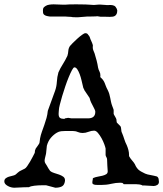

<svg xmlns="http://www.w3.org/2000/svg" viewBox="-35 -854 752 884"><path d="M-15.1 -18.6Q-15.1 -27.8 -9 -32.7Q-2.9 -37.6 5.4 -40.3Q13.7 -43 22.2 -44.7Q30.8 -46.4 36.1 -49.8Q37.6 -50.8 40 -53Q42.5 -55.2 45.4 -57.9Q48.3 -60.5 51.3 -62.7Q54.2 -64.9 55.7 -65.9L79.1 -77.6Q83.5 -79.6 90.1 -88.9Q96.7 -98.1 103.3 -109.6Q109.9 -121.1 115.7 -132.1Q121.6 -143.1 124 -148.4Q125 -149.4 125.5 -153.8Q126 -158.2 126 -160.6Q126.5 -162.6 127.9 -165.8Q129.4 -168.9 129.4 -169.9Q130.4 -170.9 132.8 -174.6Q135.3 -178.2 138.2 -182.1Q141.1 -186 143.3 -189.7Q145.5 -193.4 146 -194.3Q146.5 -194.8 147 -198Q147.5 -201.2 147.9 -204.8Q148.4 -208.5 148.9 -211.9Q149.4 -215.3 149.4 -216.3Q152.3 -231.9 158 -247.8Q163.6 -263.7 169.2 -279.3Q174.8 -294.9 179.2 -311Q183.6 -327.1 185.1 -343.8L218.8 -436.5Q225.6 -456.1 226.8 -477.8Q228 -499.5 233.9 -520.5Q242.2 -539.6 253.9 -557.9Q265.6 -576.2 275.4 -597.2Q278.8 -607.9 279.5 -619.9Q280.3 -631.8 287.1 -642.1Q289.6 -645.5 299.3 -655.3Q309.1 -665 320.3 -675.3Q331.5 -685.5 342.3 -693.4Q353 -701.2 357.9 -701.2Q367.2 -701.2 370.6 -694.3Q373 -692.4 375.7 -688Q378.4 -683.6 378.4 -682.6Q380.9 -673.8 385.3 -665Q389.6 -656.2 392.6 -646L392.1 -635.3Q392.1 -628.4 395.3 -620.8Q398.4 -613.3 400.4 -608.4Q405.8 -591.3 409.9 -575.2Q414.1 -559.1 416.5 -543Q418.5 -533.2 422.9 -525.1Q427.2 -517.1 427.2 -506.8L426.8 -499Q435.5 -491.2 439.9 -484.9Q444.3 -478.5 447 -471.9Q449.7 -465.3 452.4 -457.8Q455.1 -450.2 460.9 -439.5Q465.8 -429.7 468.3 -421.1Q470.7 -412.6 472.4 -403.8Q474.1 -395 476.1 -385.3Q478 -375.5 482.4 -364.3Q482.9 -361.8 485.6 -356Q488.3 -350.1 488.3 -348.1V-329.6Q488.3 -328.6 490.2 -325.2Q492.2 -321.8 494.6 -317.6Q497.1 -313.5 499 -309.6Q501 -305.7 501 -304.2Q501 -303.7 501.2 -301.5Q501.5 -299.3 501.7 -296.6Q502 -293.9 502.4 -291.5Q502.9 -289.1 503.4 -289.1L517.1 -275.4Q520.5 -272.5 521.5 -268.6Q522.5 -264.6 522.9 -260Q523.4 -255.4 523.9 -250.7Q524.4 -246.1 526.9 -241.7Q532.7 -228 537.1 -213.6Q541.5 -199.2 548.8 -185.1Q553.2 -174.8 556.2 -163.3Q559.1 -151.9 559.1 -141.1V-135.3Q565.4 -124 573.2 -115.2Q581.1 -106.4 585.9 -98.1Q590.3 -87.4 595.2 -81.1Q600.1 -74.7 604.7 -70.8Q609.4 -66.9 613.8 -64.7Q618.2 -62.5 622.6 -60.1Q633.3 -53.7 644.8 -50.8Q656.2 -47.9 673.8 -44.9L687.5 -41.5Q693.8 -37.6 695.3 -30Q696.8 -22.5 696.8 -17.1Q696.8 -6.8 688.7 -2.2Q680.7 2.4 672.4 2.4L630.9 0H620.6Q618.2 -2 614 -3.2Q609.9 -4.4 605.5 -4.9Q601.1 -5.4 597.4 -5.4Q593.8 -5.4 592.8 -5.9H534.7Q530.8 -11.2 527.6 -12Q524.4 -12.7 518.6 -12.7Q498.5 -12.7 476.8 -7.6Q455.1 -2.4 430.7 -2.4H419.9Q412.1 -2.4 405 -2.9Q397.9 -3.4 392.6 -6.8Q390.1 -8.3 390.1 -15.1L391.1 -22.9Q392.1 -25.4 392.1 -27.3Q392.1 -29.3 392.1 -30.3Q392.1 -33.7 395 -34.7Q403.8 -38.6 415 -40.5Q426.3 -42.5 436.5 -44.9Q446.8 -47.4 453.9 -51.8Q460.9 -56.2 460.9 -64.9V-65.9Q460.4 -77.1 459.2 -91.6Q458 -106 458 -120.1Q458 -125 454.8 -130.4Q451.7 -135.7 451.2 -140.1V-169.9Q450.2 -176.3 445.1 -190.2Q439.9 -204.1 432.4 -217.8Q424.8 -231.4 416 -241.9Q407.2 -252.4 398.4 -252.4Q385.7 -252.4 372.3 -247.1Q358.9 -241.7 345.2 -241.7Q333.5 -241.7 323 -246.3Q312.5 -251 298.3 -251H267.1Q256.8 -251 246.3 -249.8Q235.8 -248.5 227.1 -243.2Q211.9 -234.4 199.2 -219.5Q186.5 -204.6 180.7 -182.6L177.2 -148.4Q177.2 -147.5 176.3 -143.6Q175.3 -139.6 174.3 -135.3Q173.3 -130.9 172.4 -127.2Q171.4 -123.5 171.4 -122.6Q171.4 -121.6 170.9 -119.6Q170.4 -117.7 170.4 -115.7Q170.4 -106.9 173.3 -103Q176.3 -99.1 180.7 -91.3Q183.1 -86.9 187.3 -79.6Q191.4 -72.3 195.8 -66.9Q202.6 -61 214.1 -57.6Q225.6 -54.2 236.8 -50.3Q248 -46.4 256.1 -40.5Q264.2 -34.7 264.2 -24.4V-21Q261.7 -2 250 4.2Q238.3 10.3 219.7 10.3L177.2 -1H159.7Q150.9 -1 141.6 -0.5Q132.3 0 123.8 1Q115.2 2 108.6 3.7Q102.1 5.4 98.6 7.8Q86.4 7.8 74.5 8.3Q62.5 8.8 53 9.3Q43.5 9.8 37.4 10Q31.2 10.3 30.3 10.3Q23.9 10.3 16.1 8.3Q8.3 6.3 1.2 2.4Q-5.9 -1.5 -10.5 -6.6Q-15.1 -11.7 -15.1 -18.6ZM236.3 -349.6Q235.8 -344.2 235.4 -339.1Q234.9 -334 234.9 -329.6Q234.9 -315.9 241.2 -311.3Q247.6 -306.6 260.7 -306.6Q262.2 -306.6 263.2 -307.6Q263.7 -308.1 264.2 -309.1Q265.1 -309.1 270.8 -310.1Q276.4 -311 278.8 -311.5Q283.2 -311 287.4 -310.1Q291.5 -309.1 293.9 -309.1H370.6Q403.8 -309.1 403.8 -339.4Q403.8 -343.8 400.6 -350.6Q397.5 -357.4 393.1 -365.5Q388.7 -373.5 384.5 -382.3Q380.4 -391.1 378.4 -399.4Q378.4 -402.8 376 -405.3L353 -439.5Q353 -441.9 351.3 -444.3Q349.6 -446.8 348.6 -449.2L346.2 -459.5Q343.8 -469.7 340.3 -484.4Q336.9 -499 332 -512.2Q327.1 -525.4 321 -534.7Q314.9 -543.9 307.6 -543.9Q303.2 -543.9 296.4 -531.2Q289.6 -518.6 281.5 -499Q273.4 -479.5 265.4 -455.8Q257.3 -432.1 251 -410.6Q244.6 -389.2 240.5 -372.3Q236.3 -355.5 236.3 -349.6ZM162.6 -805.2Q162.6 -814.9 165.5 -818.6Q168.5 -822.3 175.3 -826.7Q182.1 -831.1 192.1 -832.5Q202.1 -834 211.9 -834Q221.7 -834 231.7 -833.3Q241.7 -832.5 253.4 -832.5H266.1Q272.5 -833.5 285.6 -833.7Q298.8 -834 315.9 -834Q329.6 -834 340.6 -833.7Q351.6 -833.5 360.8 -833.3Q370.1 -833 378.7 -832.3Q387.2 -831.5 396.5 -831.1Q397.9 -831.1 402.8 -831.5Q407.7 -832 408.7 -832Q411.6 -832 414.6 -832.5Q417 -832.5 419.4 -832.8Q421.9 -833 423.8 -833Q425.3 -833 427.7 -832.8Q430.2 -832.5 432.6 -832.5Q435.5 -832 439 -832L452.1 -831.1Q454.6 -830.6 456.8 -830.6Q459 -830.6 460 -830.6Q463.4 -830.6 466.1 -830.8Q468.8 -831.1 472.7 -831.1Q482.4 -831.1 489.5 -828.1Q496.6 -825.2 499.5 -818.4Q500.5 -818.4 502.7 -813Q504.9 -807.6 504.9 -806.2Q504.9 -796.4 502.2 -790.5Q499.5 -784.7 495.1 -781.5Q490.7 -778.3 484.4 -777.3Q478 -776.4 470.7 -776.4Q465.8 -776.4 460.7 -776.6Q455.6 -776.9 450.2 -776.9H428.2Q426.8 -776.9 420.4 -778.1Q414.1 -779.3 412.6 -779.3Q413.1 -779.3 412.1 -779.1Q411.1 -778.8 406.2 -778.6Q401.4 -778.3 391.8 -778.1Q382.3 -777.8 365.7 -777.8L322.8 -774.4Q321.8 -774.4 317.9 -774.4Q314 -774.4 308.8 -774.7Q303.7 -774.9 298.8 -775.1Q293.9 -775.4 292 -776.4Q289.1 -776.4 284.9 -776.6Q280.8 -776.9 276.9 -777.1Q272.9 -777.3 270 -777.6Q267.1 -777.8 267.1 -777.8H229.5H195.8Q195.3 -777.8 192.1 -778.3Q189 -778.8 184.6 -779.5Q180.2 -780.3 176 -781.7Q171.9 -783.2 168.9 -785.6Q164.1 -789.1 163.3 -794.7Q162.6 -800.3 162.6 -805.2Z"/></svg>

Font: IM FELL English
Style: Regular
Weight: 400
Designer: Igino Marini
Foundry: Igino Marini
Version: 3.00